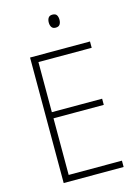

<svg xmlns="http://www.w3.org/2000/svg" viewBox="-134 -982 758 1055"><g transform="rotate(-15 245.0 -455.0)"><path d="M434 0H93V-714H434V-678H131V-393H417V-358H131V-36H434ZM272 -910Q290 -910 296.5 -899.5Q303 -889 303 -873Q303 -857 296 -846.5Q289 -836 272 -836Q256 -836 249 -846.5Q242 -857 242 -873Q242 -889 249 -899.5Q256 -910 272 -910Z"/></g></svg>

Font: Noto Sans Georgian SemiCondensed ExtraLight
Style: Regular
Weight: 200
Width: 4
Designer: Monotype Design Team, Akaki Razmadze
Foundry: Google LLC
Version: Version 2.005; ttfautohint (v1.8.4.7-5d5b)